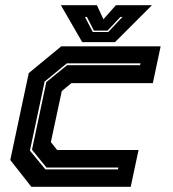

<svg xmlns="http://www.w3.org/2000/svg" viewBox="-20 -718 665 738"><path d="M100.5 0 19.5 -103 90.5 -437 215.5 -540H597.5L567.5 -398.5H254.5L217.5 -368L175.5 -172L199.5 -141.5H512.5L482.5 0ZM154.5 -67H433.5L435 -74H158.5L103 -142.5L158 -402.5L238 -467.5H518.5L520 -474.5H237L151.5 -404.5L95 -139ZM296 -556 214 -698H352.5L377.5 -644L425.5 -698H564L422 -556ZM336.5 -595H396L451 -653H443L393.5 -600.5H341L314 -653H306.5Z"/></svg>

Font: Tourney ExtraBold
Style: Italic
Weight: 800
Italic angle: -12°
Version: Version 1.015